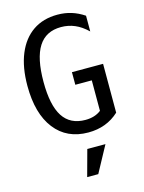

<svg xmlns="http://www.w3.org/2000/svg" viewBox="-146 -827 895 1192"><g transform="rotate(-15 301.0 -231.0)"><path d="M341.8 14.2Q204.1 14.2 127 -85Q49.8 -184.1 49.8 -362.8Q49.8 -482.4 85 -567.4Q120.1 -652.3 185.8 -697.3Q251.5 -742.2 343.3 -742.2Q391.6 -742.2 433.1 -729.2Q474.6 -716.3 514.2 -689.9V-588.9Q474.6 -627 433.3 -644.5Q392.1 -662.1 345.2 -662.1Q247.6 -662.1 200.2 -587.6Q152.8 -513.2 152.8 -360.8Q152.8 -210.9 199.7 -138.4Q246.6 -65.9 344.2 -65.9Q405.3 -65.9 444.8 -97.2V-293H338.9V-374H539.1V-60.1Q459 14.2 341.8 14.2ZM307.6 111.3H424.3L333 279.8H261.7Z"/></g></svg>

Font: Vazir Code Hack
Style: Code-Hack
Weight: 400
Foundry: DejaVu fonts team - Redesigned by Saber Rastikerdar
Version: Version 1.1.2